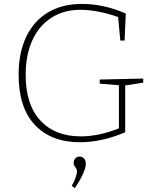

<svg xmlns="http://www.w3.org/2000/svg" viewBox="-20 -720 794 980"><path d="M711 -319V-298L619 -284V-45Q500 6 388 6Q241 6 158 -82.5Q75 -171 75 -338Q75 -452 114.5 -533.5Q154 -615 226.5 -657.5Q299 -700 398 -700Q510 -700 622 -651L616 -513H594L583 -633Q536 -650 485 -660Q434 -670 390 -670Q306 -670 242.5 -629.5Q179 -589 145 -514Q111 -439 111 -338Q111 -187 185.5 -105.5Q260 -24 392 -24Q485 -24 587 -65V-285L489 -293V-314ZM346 229Q360 205 366.5 185Q373 165 373 154Q373 148 370.5 143Q368 138 365 134Q364 133 360 127Q356 121 356 111Q356 97 365 88Q374 79 387 79Q399 79 408.5 88.5Q418 98 418 115Q418 135 403.5 167.5Q389 200 362 240Z"/></svg>

Font: Bitter Pro ExtraLight
Style: Regular
Weight: 275
Designer: Sol Matas, and Bitter project Authors
Foundry: Sol Matas
Version: Version 1.010